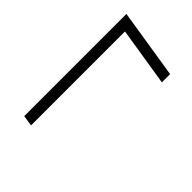

<svg xmlns="http://www.w3.org/2000/svg" viewBox="-30 -613 659 659"><g transform="rotate(-45 300.0 -283.0)"><path d="M493 -157 527 -370H71L77 -409H573L533 -157Z"/></g></svg>

Font: Mulish ExtraLight ExtraLight
Style: Italic
Weight: 250
Italic angle: -9°
Version: Version 3.603